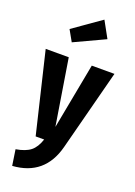

<svg xmlns="http://www.w3.org/2000/svg" viewBox="-196 -897 835 1189"><g transform="rotate(20 221.5 -302.0)"><path d="M274.9 -825.2 334 -717.8 132.8 -624 91.8 -696.8ZM448.2 -530.8 310.1 1Q256.8 207 47.9 221.2L32.2 117.2Q95.7 106.4 127.9 80.6Q160.2 54.7 178.2 0H122.1L-4.9 -530.8H147L216.8 -97.2L298.8 -530.8Z"/></g></svg>

Font: Fira Sans Compressed
Style: Bold
Weight: 700
Width: 1
Designer: Carrois Corporate & Edenspiekermann AG
Foundry: Carrois Corporate GbR & Edenspiekermann AG
Version: Version 4.203;PS 004.203;hotconv 1.0.88;makeotf.lib2.5.64775